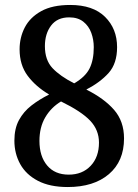

<svg xmlns="http://www.w3.org/2000/svg" viewBox="-20 -744 558 774"><path d="M253 10Q181 10 133 -15Q85 -40 61.5 -82.5Q38 -125 38 -177Q38 -226 56.5 -260Q75 -294 106.5 -318.5Q138 -343 178 -363Q124 -395 91.5 -438.5Q59 -482 59 -545Q59 -593 80 -633.5Q101 -674 146 -699Q191 -724 263 -724Q355 -724 403.5 -676Q452 -628 452 -554Q452 -488 418 -450Q384 -412 328 -383Q400 -347 440 -301Q480 -255 480 -186Q480 -94 419 -42Q358 10 253 10ZM279 -408Q324 -434 341 -468Q358 -502 358 -554Q358 -584 348 -611.5Q338 -639 316 -656.5Q294 -674 259 -674Q211 -674 186 -641Q161 -608 161 -558Q161 -502 191.5 -469.5Q222 -437 279 -408ZM257 -40Q312 -40 345.5 -75.5Q379 -111 379 -169Q379 -220 343.5 -257.5Q308 -295 226 -335Q186 -311 162.5 -271Q139 -231 139 -176Q139 -114 170 -77Q201 -40 257 -40Z"/></svg>

Font: Noto Serif Thai SemiCondensed Medium
Style: Regular
Weight: 500
Width: 4
Designer: Monotype Design Team
Foundry: Monotype Imaging Inc.
Version: Version 2.002; ttfautohint (v1.8.4.7-5d5b)